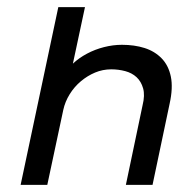

<svg xmlns="http://www.w3.org/2000/svg" viewBox="-20 -520 503 540"><path d="M38 0H113L158 -211Q163 -234 176 -255Q189 -276 207.5 -291.5Q226 -307 247.5 -316Q269 -325 293 -325Q313 -325 332 -320Q351 -315 364 -303Q377 -291 382.5 -271.5Q388 -252 381 -224L334 0H409L457 -228Q467 -273 460.5 -304.5Q454 -336 434.5 -356Q415 -376 386.5 -385Q358 -394 323 -394Q298 -394 272.5 -387.5Q247 -381 224.5 -369Q202 -357 185 -341L219 -500H144Z"/></svg>

Font: Advent Pro Medium
Style: Italic
Weight: 500
Italic angle: -12°
Version: Version 3.000